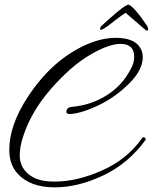

<svg xmlns="http://www.w3.org/2000/svg" viewBox="-20 -749 658 827"><path d="M558 -504Q558 -560 499 -560Q448 -560 366.5 -512Q285 -464 199 -365.5Q113 -267 79 -159Q65 -116 65 -79.5Q65 -43 86 -16Q123 32 207 33Q213 33 218 33Q311 33 419 -14.5Q527 -62 592 -154Q597 -161 603.5 -156Q610 -151 606 -145Q532 -44 424 7Q316 58 215 58Q109 58 55 -2Q20 -41 20 -104Q20 -210 100 -332Q209 -498 364 -562Q424 -586 479 -586Q547 -586 576 -554Q595 -532 595 -503Q595 -448 537 -390Q479 -332 408.5 -297.5Q338 -263 286 -258Q265 -256 266 -269Q267 -287 291 -289Q371 -296 438 -337.5Q505 -379 541 -448Q558 -475 558 -504ZM614 -637Q618 -630 618 -623.5Q618 -617 614 -617Q610 -617 604.5 -622Q599 -627 563 -657.5Q527 -688 521 -694Q504 -683 474 -660Q411 -609 411 -624Q411 -633 422 -642Q427 -646 452 -669Q519 -729 534 -729Q559 -719 614 -637Z"/></svg>

Font: Allura
Style: Regular
Weight: 400
Designer: Robert E. Leuschke
Foundry: Robert E. Leuschke
Version: Version 1.004